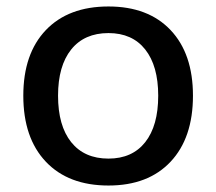

<svg xmlns="http://www.w3.org/2000/svg" viewBox="-20 -569 673 599"><path d="M318.4 9.8Q193.4 9.8 123 -64.5Q52.7 -138.7 52.7 -270.5Q52.7 -401.4 123 -475.1Q193.4 -548.8 318.4 -548.8Q442.4 -548.8 512.2 -475.1Q582 -401.4 582 -270.5Q582 -138.7 512.2 -64.5Q442.4 9.8 318.4 9.8ZM161.1 -270.5Q161.1 -176.8 202.1 -125.5Q243.2 -74.2 318.4 -74.2Q392.6 -74.2 433.1 -125.5Q473.6 -176.8 473.6 -270.5Q473.6 -363.3 433.1 -414.6Q392.6 -465.8 318.4 -465.8Q243.2 -465.8 202.1 -414.6Q161.1 -363.3 161.1 -270.5Z"/></svg>

Font: Min Sans Medium
Style: Regular
Weight: 500
Designer: Jinseong-Kim, NotoSansCJK, Nunito
Foundry: Jinseong-Kim
Version: Version 1.400;Glyphs 3.1.2 (3151)